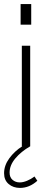

<svg xmlns="http://www.w3.org/2000/svg" viewBox="-23 -717 252 941"><path d="M84 -493H125V0Q80 26 52 59.5Q24 93 24 129Q24 152 38.5 164.5Q53 177 74 177Q90 177 109.5 169Q129 161 146 148L160 169Q121 204 75 204Q42 204 19.5 185Q-3 166 -3 132Q-3 94 22.5 59Q48 24 86 0H84ZM78 -697H130V-596H78Z"/></svg>

Font: Hanken Grotesk ExtraLight
Style: Regular
Weight: 200
Designer: Alfredo Marco Pradil
Foundry: Hanken Design Co.
Version: Version 3.014